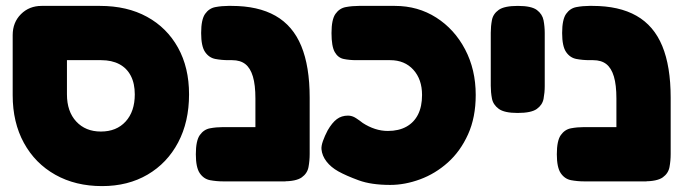

<svg xmlns="http://www.w3.org/2000/svg" viewBox="-20 -606 2321 651"><path d="M326 25Q236 25 167.5 -13.5Q99 -52 61 -121.5Q23 -191 23 -283V-487Q23 -530 51 -558Q79 -586 121 -586H319Q411 -586 478.5 -549Q546 -512 583.5 -444.5Q621 -377 621 -286Q621 -193 584 -123Q547 -53 480.5 -14Q414 25 326 25ZM322 -160Q375 -160 406 -194Q437 -228 437 -286Q437 -323 423.5 -349Q410 -375 384.5 -388.5Q359 -402 323 -402H207V-286Q207 -228 238.5 -194Q270 -160 322 -160Z M938 9Q894 9 874.5 -3.5Q855 -16 850.5 -36Q846 -56 846 -77V-272Q846 -318 837.5 -346.5Q829 -375 812 -388.5Q795 -402 767 -402H755Q732 -402 710.5 -406Q689 -410 675.5 -429.5Q662 -449 662 -494Q662 -540 675.5 -559Q689 -578 710.5 -582Q732 -586 754 -586H765Q855 -586 914 -552.5Q973 -519 1001.5 -450Q1030 -381 1030 -275V-84Q1030 -61 1026 -39.5Q1022 -18 1003 -4.5Q984 9 938 9ZM737 9Q714 9 692.5 5Q671 1 657.5 -18.5Q644 -38 644 -83Q644 -129 657.5 -148Q671 -167 692 -171Q713 -175 736 -175H949L948 9Z M1303 21Q1239 21 1196.5 5.5Q1154 -10 1127 -25Q1102 -39 1087 -58.5Q1072 -78 1070 -100Q1069 -111 1075 -128Q1081 -145 1091 -164Q1106 -190 1122 -202Q1138 -214 1160 -214Q1174 -214 1187 -205.5Q1200 -197 1210 -189Q1230 -176 1251.5 -169Q1273 -162 1295 -162Q1332 -162 1358 -176.5Q1384 -191 1397.5 -218Q1411 -245 1411 -284Q1411 -337 1381.5 -369.5Q1352 -402 1303 -402H1188Q1165 -402 1145.5 -406Q1126 -410 1115 -429.5Q1104 -449 1104 -494Q1104 -540 1117.5 -559Q1131 -578 1152.5 -582Q1174 -586 1197 -586H1319Q1397 -586 1459 -546.5Q1521 -507 1557 -438.5Q1593 -370 1593 -284Q1593 -208 1567 -150.5Q1541 -93 1498.5 -55Q1456 -17 1404.5 2Q1353 21 1303 21Z M1735 -223Q1690 -223 1671 -237Q1652 -251 1648 -272Q1644 -293 1644 -315V-495Q1644 -517 1648 -538Q1652 -559 1671 -572.5Q1690 -586 1736 -586Q1782 -586 1800.5 -572Q1819 -558 1823 -537Q1827 -516 1827 -494V-314Q1827 -292 1823 -271Q1819 -250 1800 -236.5Q1781 -223 1735 -223Z M2162 9Q2118 9 2098.5 -3.5Q2079 -16 2074.5 -36Q2070 -56 2070 -77V-272Q2070 -318 2061.5 -346.5Q2053 -375 2036 -388.5Q2019 -402 1991 -402H1979Q1956 -402 1934.5 -406Q1913 -410 1899.5 -429.5Q1886 -449 1886 -494Q1886 -540 1899.5 -559Q1913 -578 1934.5 -582Q1956 -586 1978 -586H1989Q2079 -586 2138 -552.5Q2197 -519 2225.5 -450Q2254 -381 2254 -275V-84Q2254 -61 2250 -39.5Q2246 -18 2227 -4.5Q2208 9 2162 9ZM1961 9Q1938 9 1916.5 5Q1895 1 1881.5 -18.5Q1868 -38 1868 -83Q1868 -129 1881.5 -148Q1895 -167 1916 -171Q1937 -175 1960 -175H2173L2172 9Z"/></svg>

Font: Fredoka Light
Style: Regular
Weight: 300
Designer: Ben Nathan
Foundry: Milena B. Brandão, Ben Nathan
Version: Version 2.001